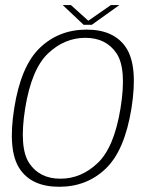

<svg xmlns="http://www.w3.org/2000/svg" viewBox="-20 -712 582 736"><path d="M207 4Q312.5 4 385.2 -65.5Q458 -135 484 -297Q509.5 -458.5 463.8 -528.5Q418 -598.5 312 -598.5Q206 -598.5 133 -528.8Q60 -459 34.5 -297Q9 -136 54.8 -66Q100.5 4 207 4ZM211.5 -27Q132 -27 92.2 -86.2Q52.5 -145.5 76.5 -297Q101 -447.5 164.2 -507.2Q227.5 -567 307 -567Q386.5 -567 426.5 -507.8Q466.5 -448.5 442 -297Q417.5 -146.5 354.2 -86.8Q291 -27 211.5 -27ZM300.5 -617H332L437.5 -692.5H405L318.5 -632.5L252 -692.5H220.5Z"/></svg>

Font: Anybody Thin ExtraLight
Style: Italic
Weight: 250
Italic angle: -10°
Version: Version 1.113;gftools[0.9.25]